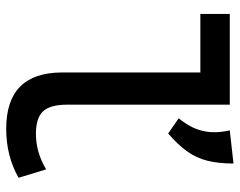

<svg xmlns="http://www.w3.org/2000/svg" viewBox="-97 -665 774 620"><g transform="rotate(90 290.0 -355.0)"><path d="M396 12Q214 12 214 -169V-615H25V-710H318V-185Q318 -130 339.5 -107Q361 -84 412 -84Q472 -84 527 -117L554 -28Q484 12 396 12ZM411 -511 362 -545Q387 -576 397 -603.5Q407 -631 407 -660Q407 -672 405.5 -684.5Q404 -697 401 -710L508 -722Q508 -673 499 -637.5Q490 -602 469 -572.5Q448 -543 411 -511Z"/></g></svg>

Font: Sometype Mono SemiBold
Style: Regular
Weight: 600
Designer: Ryoichi Tsunekawa
Foundry: Dharma Type
Version: Version 1.001